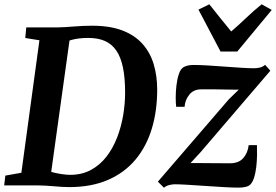

<svg xmlns="http://www.w3.org/2000/svg" viewBox="-29 -872 1298 903"><path d="M94.5 -743H239.7Q278.7 -744 320.3 -747.5Q361.9 -751 402.7 -751Q487 -751.3 545.8 -729Q604.6 -706.6 640.9 -665.9Q677.3 -625.2 693.8 -570.1Q710.3 -515.1 710.3 -450Q710.3 -350.2 684.9 -266.5Q659.5 -182.9 608.2 -121.3Q556.8 -59.8 478.8 -25.9Q400.8 8 295.7 8Q280 8 261.9 6.8Q243.7 5.5 224.3 4Q204.9 2.5 186 1.2Q167 0 149.5 0H-9.3L-3.9 -46.1L71.5 -59.5L156.4 -682.6L89.8 -693.3ZM206.7 -26.9 195.1 -70.5Q198.3 -67.1 217.1 -62.1Q235.9 -57 259.6 -53.4Q283.2 -49.7 300.8 -49.7Q356.2 -49.7 398.6 -72.7Q441 -95.6 471.5 -135Q502 -174.4 521.4 -224.3Q540.8 -274.3 550.1 -328.8Q559.4 -383.3 559.4 -436Q559.4 -505.4 549.3 -554.4Q539.1 -603.3 518.1 -634.2Q497 -665 464.4 -679.3Q431.8 -693.6 386.3 -693.6Q362.6 -693.6 343.5 -691.2Q324.4 -688.9 310.7 -685.2Q297.1 -681.6 288.6 -677.9L301.6 -708.5ZM1093.7 -450.2Q1079.9 -450.3 1061.2 -450.5Q1042.5 -450.7 1021.7 -451.1Q1000.8 -451.5 980.6 -451.8Q960.5 -452.1 943.6 -452Q926.6 -452 915.6 -451.7Q881.1 -451.3 861.3 -426.8Q841.6 -402.3 839.1 -369.8H799.6Q797.4 -386.5 797.4 -413.8Q797.4 -441.2 800.9 -470.7Q804.3 -500.2 812.2 -523.7Q820.1 -547.2 833.7 -555.8Q839.3 -559.2 851.1 -562.9Q862.8 -566.5 881 -566.5Q909.2 -566.5 948 -564.2Q986.8 -561.9 1028.1 -558.7Q1069.5 -555.5 1105.9 -553.3Q1142.3 -551 1165 -551Q1181.4 -551 1194.5 -554.5Q1207.7 -558.1 1217.8 -567.1L1242.4 -539.4L914 -155.9L867.1 -105.2Q887.2 -105.2 912.6 -105Q938 -104.7 964.3 -104.6Q990.5 -104.4 1013.7 -104.3Q1037 -104.1 1052.7 -104.1Q1093.6 -104.1 1114.9 -128.2Q1136.2 -152.2 1140.6 -189.3H1179.4Q1180.3 -170.6 1179.9 -142.7Q1179.5 -114.7 1176.1 -85.4Q1172.6 -56.1 1164.7 -32.8Q1156.8 -9.4 1142.8 0.4Q1136.7 4.6 1123.9 7.5Q1111.2 10.4 1092.5 10.4Q1064.4 10.4 1023.1 8Q981.7 5.5 937.2 2.5Q892.8 -0.5 854.3 -2.9Q815.9 -5.3 793.2 -5.3Q781.8 -5.3 766.9 -1.7Q752 2 742.3 11L713.5 -17.6L1046.6 -404.2ZM904.4 -826.8 955.5 -851.8Q980.5 -820.7 1006.1 -788.2Q1031.7 -755.8 1058.5 -724Q1095.5 -755.8 1129.2 -788.2Q1162.9 -820.7 1201.6 -851.8L1249.1 -825.3L1087 -629.7H1008.2Z"/></svg>

Font: Merriweather 7pt Light
Style: Italic
Weight: 300
Italic angle: -7.8°
Designer: Eben Sorkin
Foundry: Eben Sorkin
Version: Version 2.200;gftools[0.9.31]